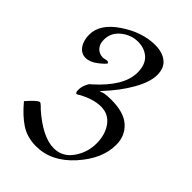

<svg xmlns="http://www.w3.org/2000/svg" viewBox="-243 -872 1018 1018"><g transform="rotate(45 266.5 -362.5)"><path d="M267 -394Q279 -406 338 -406Q433 -406 479 -364Q525 -322 525 -255Q525 -150 434.5 -49.5Q344 51 230 51Q162 51 113 18.5Q64 -14 15 -73Q57 -122 77 -130Q84 -130 96 -118L110 -104Q220 -8 303 -8Q368 -8 407 -63.5Q446 -119 446 -186Q446 -253 413.5 -297.5Q381 -342 324.5 -342Q268 -342 201 -305Q190 -297 184 -297Q176 -300 176 -319.5Q176 -339 183 -356Q194 -384 205 -389Q334 -504 334 -606Q334 -665 302 -694.5Q270 -724 219.5 -724Q169 -724 126.5 -690Q84 -656 84 -603Q84 -570 102 -551Q120 -532 149 -532L174 -537Q183 -537 188 -530Q185 -520 150.5 -493Q116 -466 83.5 -466Q51 -466 30.5 -494.5Q10 -523 10 -567Q10 -648 105.5 -712Q201 -776 297 -776Q351 -776 384 -750Q417 -724 417 -671Q417 -618 375.5 -545Q334 -472 264 -398Q264 -396 267 -394Z"/></g></svg>

Font: Mr Bedfort
Style: Regular
Weight: 400
Designer: Alejandro Paul
Foundry: Alejandro Paul
Version: Version 1.000